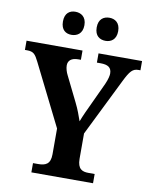

<svg xmlns="http://www.w3.org/2000/svg" viewBox="-98 -992 846 1064"><g transform="rotate(10 325.0 -459.5)"><path d="M431 -789C461 -789 491 -806 491 -854C491 -902 461 -919 431 -919C399 -919 370 -902 370 -854C370 -806 399 -789 431 -789ZM239 -789C270 -789 301 -806 301 -854C301 -902 270 -919 239 -919C208 -919 180 -902 180 -854C180 -806 208 -789 239 -789ZM153 0H500V-52H465C431 -52 403 -62 403 -121V-263L562 -585C592 -646 607 -662 639 -662H650V-714H405V-662H426C467 -662 488 -649 488 -615C488 -604 484 -583 471 -554L418 -440C398 -398 379 -357 367 -325C356 -356 346 -386 327 -424L258 -564C249 -581 243 -602 243 -618C243 -645 262 -662 300 -662H315V-714H0V-662H12C49 -662 59 -649 79 -609L251 -264V-119C251 -62 222 -52 181 -52H153Z"/></g></svg>

Font: Noto Serif Ethiopic SemiCondensed
Style: Bold
Weight: 700
Width: 4
Designer: Monotype Design Team
Foundry: Monotype Imaging Inc.
Version: Version 2.102